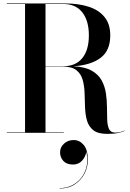

<svg xmlns="http://www.w3.org/2000/svg" viewBox="-20 -770 753 1113"><path d="M328.2 112.8Q328.2 83.5 351.2 62.6Q374.2 41.8 407.2 41.8Q441 41.8 465.1 70.1Q489.2 98.5 489.2 157.8Q489.2 198.8 469.8 236.6Q450.2 274.4 413.8 298.6Q377.2 322.8 326.2 322.8V320.4Q377 320.4 416.8 292.9Q456.6 265.4 475.1 217.7Q493.6 170 480.2 109.8Q476.4 138.2 456.1 161Q435.9 183.8 402.9 183.8Q366.1 183.8 347.2 162.9Q328.2 142 328.2 112.8ZM19.2 -3H125.2V-747H19.2V-750H357.2Q435.8 -750 494.7 -730.8Q553.6 -711.6 586.4 -670.8Q619.2 -630 619.2 -565Q619.2 -477.4 563.8 -435.1Q508.4 -392.8 405.9 -385.6Q472.6 -382.6 511.6 -360.4Q550.5 -338.2 569.3 -303.7Q588.1 -269.1 594.1 -228.7Q600 -188.2 600.1 -148.2Q600.1 -108.1 601.4 -74.9Q602.8 -41.6 612.4 -21.5Q622.1 -1.4 648 -1.4Q663.8 -1.4 678.2 -4.9Q692.8 -8.5 703.2 -13.8L703.8 -11.8Q691.8 -5 665.6 0.6Q639.5 6.2 601.8 6.2Q548.4 6.2 521.4 -14.9Q494.4 -36 484.4 -70.8Q474.4 -105.6 473 -147.2Q471.6 -188.9 470.3 -230.5Q469 -272.1 459.3 -306.9Q449.6 -341.8 423.1 -362.9Q396.5 -384 343.8 -384H243.8V-3H349.8V0H19.2ZM346.8 -747H243.8V-386H346.8Q418.8 -386 457 -433.1Q495.2 -480.2 495.2 -565Q495.2 -649.8 457 -698.4Q418.8 -747 346.8 -747Z"/></svg>

Font: Bodoni* 72 Medium
Style: Regular
Weight: 500
Version: Version 1.002; ttfautohint (v0.97) -l 8 -r 50 -G 200 -x 14 -